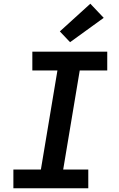

<svg xmlns="http://www.w3.org/2000/svg" viewBox="-20 -1013 640 1033"><path d="M52 0V-101H200L289 -634H154V-735H557V-634H409L320 -101H455V0ZM357 -786 302 -844 466 -993 538 -917Z"/></svg>

Font: Iosevka Slab Extended Oblique
Style: Bold
Weight: 700
Width: 7
Italic angle: -9°
Monospace: yes
Designer: Belleve Invis
Foundry: Belleve Invis
Version: Version 11.1.1; ttfautohint (v1.8.3)